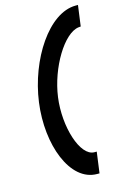

<svg xmlns="http://www.w3.org/2000/svg" viewBox="-126 -754 629 954"><g transform="rotate(-15 188.0 -277.0)"><path d="M262.9 141 277.5 33H265.5C192.5 33 141.6 -130 161.6 -278C181.5 -425 274.1 -578 350.4 -587L361.5 -588L376 -695H364C225 -695 92.2 -490 63.6 -278C34.9 -66 111.9 141 250.9 141Z"/></g></svg>

Font: Charger
Style: ExBdIt
Weight: 400
Designer: Jasper
Foundry: Cannot Into Space Fonts
Version: Version 0.99